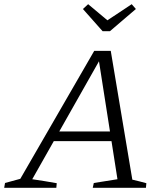

<svg xmlns="http://www.w3.org/2000/svg" viewBox="-27 -897 782 917"><path d="M605 -39Q623 -35 640 -30.5Q657 -26 672 -22L670 0H416L421 -23L534 -41L442 -628L458 -626L127 -41Q156 -37 185.5 -32Q215 -27 244 -22L242 0H-7L-3 -23L70 -43L423 -654H502ZM201 -223 224 -269H538L544 -223ZM463 -748 369 -854 394 -877 486 -800 602 -877 622 -854 498 -748Z"/></svg>

Font: Piazzolla 8pt ExtraLight
Style: Italic
Weight: 250
Italic angle: -11.3°
Designer: Juan Pablo del Peral
Foundry: Huerta Tipografica
Version: Version 2.001